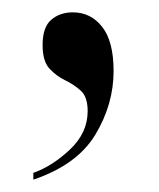

<svg xmlns="http://www.w3.org/2000/svg" viewBox="-20 -136 257 311"><path d="M34 144Q65 133 93.5 106Q122 79 122 44Q122 21 111 11Q100 1 85.5 -6Q71 -13 60 -25Q49 -37 49 -63Q49 -92 63 -104Q77 -116 98 -116Q127 -116 145.5 -92.5Q164 -69 164 -21Q164 33 134.5 82Q105 131 34 155Z"/></svg>

Font: Noto Serif Display ExtraCondensed Medium
Style: Regular
Weight: 500
Width: 2
Designer: Monotype Design Team
Foundry: Monotype Imaging Inc.
Version: Version 2.009